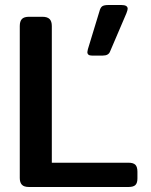

<svg xmlns="http://www.w3.org/2000/svg" viewBox="-20 -747 604 767"><path d="M329 -539Q329 -542 331 -550L377 -701Q381 -717 388.5 -722Q396 -727 413 -727H465Q490 -727 490 -712Q490 -707 485 -694L420 -542Q414 -525 391 -525H347Q329 -525 329 -539ZM59 -36V-643Q59 -662 67.5 -671Q76 -680 96 -680H149Q169 -680 178 -671Q187 -662 187 -643V-97H493Q513 -97 521 -88.5Q529 -80 529 -61V-34Q529 -16 521 -8Q513 0 493 0H96Q76 0 67.5 -9Q59 -18 59 -36Z"/></svg>

Font: Mitr
Style: Regular
Weight: 400
Designer: Thanarat Vachiruckul
Foundry: Cadson Demak
Version: Version 1.002